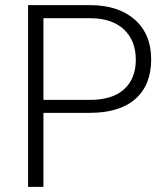

<svg xmlns="http://www.w3.org/2000/svg" viewBox="-20 -731 656 751"><path d="M149.9 -289.6V0H89.8V-710.9H332Q442.9 -710.9 507.1 -654.3Q571.3 -597.7 571.3 -498.5Q571.3 -398.4 509.5 -344Q447.8 -289.6 330.6 -289.6ZM149.9 -340.3H332Q419.4 -340.3 465.3 -381.8Q511.2 -423.3 511.2 -497.6Q511.2 -571.3 465.6 -615Q419.9 -658.7 335.9 -659.7H149.9Z"/></svg>

Font: Vazir Thin UI
Style: Thin-UI
Weight: 100
Designer: Saber Rastikerdar
Foundry: Saber Rastikerdar
Version: Version 30.0.0